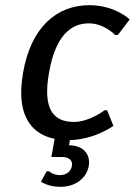

<svg xmlns="http://www.w3.org/2000/svg" viewBox="-20 -530 520 740"><path d="M322 -440C382 -440 424 -395 424 -395H434L480 -455C480 -455 424 -510 324 -510C199 -510 99 -425 69 -250C38 -75 108 10 243 10C343 10 417 -45 417 -45L393 -105H383C383 -105 325 -60 265 -60C185 -60 144 -110 169 -250C193 -390 252 -440 322 -440ZM255 -20H195L178 75H218C248 75 261 90 257 110C254 130 236 145 211 145C186 145 168 130 169 130H160L138 170C138 170 163 190 213 190C273 190 314 155 322 110C330 65 301 30 246 30Z"/></svg>

Font: Scada
Style: Italic
Weight: 400
Designer: Jovanny Lemonad
Foundry: Jovanny Lemonad
Version: Version 3.005